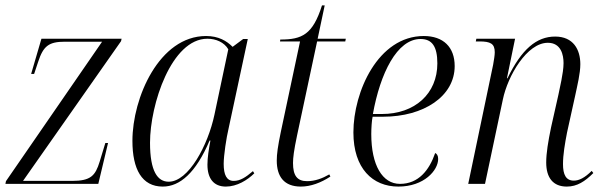

<svg xmlns="http://www.w3.org/2000/svg" viewBox="-24 -679 2230 709"><path d="M-4 0H339L375 -151H365L344 -82C328 -30 311 -11 242 -11H61L423 -527L425 -536H129L91 -406H102L117 -451C136 -509 156 -525 216 -525H353L-2 -10Z M577 10C640 10 699 -40 750 -160H753C747 -128 742 -97 742 -71C742 -20 765 10 810 10C851 10 890 -14 915 -39L910 -47C883 -24 863 -11 839 -11C813 -11 802 -33 802 -74C802 -105 812 -171 820 -204L891 -535H874L835 -506C813 -528 783 -546 737 -546C564 -546 465 -318 465 -159C465 -54 500 10 577 10ZM599 -8C558 -8 530 -46 530 -152C530 -293 609 -536 742 -536C773 -536 804 -523 819 -497L768 -256C744 -142 672 -8 599 -8Z M1087 10C1123 10 1161 -4 1196 -27L1192 -35C1166 -20 1139 -10 1110 -10C1073 -10 1058 -31 1058 -77C1058 -96 1061 -122 1073 -179L1147 -526H1251L1253 -536H1149L1175 -659H1165C1131 -551 1091 -533 1011 -533L1010 -526H1084L1013 -192C1002 -139 998 -110 998 -86C998 -27 1025 10 1087 10Z M1447 10C1542 10 1594 -50 1594 -92C1594 -105 1589 -111 1583 -114C1561 -50 1521 0 1453 0C1388 0 1347 -69 1347 -184C1347 -205 1349 -236 1352 -248H1391C1540 -248 1655 -323 1655 -435C1655 -505 1613 -546 1541 -546C1372 -546 1281 -340 1281 -190C1281 -57 1352 10 1447 10ZM1386 -258H1353C1380 -408 1442 -535 1529 -535C1571 -535 1591 -508 1591 -445C1591 -333 1508 -258 1386 -258Z M2069 10C2107 10 2136 -9 2167 -40L2161 -48C2135 -22 2114 -12 2095 -12C2066 -12 2055 -34 2055 -73C2055 -108 2062 -149 2070 -190L2100 -326C2108 -364 2119 -408 2119 -442C2119 -496 2093 -544 2026 -544C1957 -544 1902 -497 1850 -390H1848L1878 -536H1735L1733 -526H1746C1787 -526 1803 -518 1803 -486C1803 -475 1800 -457 1797 -440L1705 0H1767L1833 -312C1851 -399 1922 -521 1999 -521C2048 -521 2057 -476 2057 -446C2057 -409 2042 -351 2038 -329L2011 -209C2000 -156 1993 -113 1993 -79C1993 -23 2018 10 2069 10Z"/></svg>

Font: Noto Serif Display SemiCondensed Light
Style: Italic
Weight: 300
Width: 4
Italic angle: -12°
Designer: Monotype Design Team
Foundry: Monotype Imaging Inc.
Version: Version 2.009